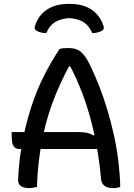

<svg xmlns="http://www.w3.org/2000/svg" viewBox="-20 -957 690 987"><path d="M40 -278H385Q412 -278 429 -274Q446 -270 460 -261L498 -269V-191H79Q64 -191 55 -199.5Q46 -208 43 -224Q40 -240 40 -262ZM170 4Q160 6 150 8Q140 10 129 10Q114 10 101 6Q88 2 80.5 -7Q73 -16 73 -31Q75 -88 82 -143Q89 -198 99.5 -250Q110 -302 124 -352Q138 -402 155 -449Q172 -496 193 -540.5Q214 -585 237.5 -626Q261 -667 286 -705Q295 -708 306 -709Q317 -710 332 -710Q358 -710 377 -702Q396 -694 413.5 -671.5Q431 -649 451 -605Q471 -563 492 -509Q513 -455 532 -392Q551 -329 566.5 -258.5Q582 -188 590 -114Q593 -85 595.5 -54Q598 -23 598 4Q590 7 581 8.5Q572 10 562 10Q543 10 530 5Q517 0 509.5 -9.5Q502 -19 500 -33Q494 -101 483.5 -166.5Q473 -232 458.5 -294.5Q444 -357 424.5 -417Q405 -477 380.5 -533.5Q356 -590 326 -643L370 -616H304L349 -643Q319 -588 293 -532.5Q267 -477 246 -418Q225 -359 209 -293.5Q193 -228 183 -154.5Q173 -81 170 4ZM218 -787Q201 -787 188.5 -790.5Q176 -794 166 -800Q160 -805 158.5 -811.5Q157 -818 161 -827Q172 -861 195 -885.5Q218 -910 252 -923.5Q286 -937 332 -937H340Q385 -937 419.5 -923.5Q454 -910 476.5 -885.5Q499 -861 511 -827Q515 -818 513.5 -811.5Q512 -805 506 -800Q496 -794 483.5 -790.5Q471 -787 454 -787Q439 -823 412 -841.5Q385 -860 336 -864Q287 -860 260 -841.5Q233 -823 218 -787Z"/></svg>

Font: Recursive Casual
Style: Regular
Weight: 400
Version: Version 1.047